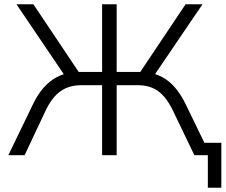

<svg xmlns="http://www.w3.org/2000/svg" viewBox="-20 -725 1054 897"><path d="M951 152V0H908V-58H1014V152ZM19 0 136 -242Q157 -285 184 -315.5Q211 -346 244 -364Q277 -382 315 -386L289 -362L57 -705H136L359 -372L337 -389H457V-705H525V-389H647L624 -372L847 -705H926L693 -362L668 -386Q707 -382 739.5 -364Q772 -346 798 -315.5Q824 -285 845 -243L963 0H888L788 -208Q759 -269 720.5 -298Q682 -327 623 -327H525V0H457V-327H360Q303 -327 263 -299Q223 -271 193 -208L95 0Z"/></svg>

Font: Nunito Sans 8pt Light
Style: Regular
Weight: 300
Version: Version 3.101;gftools[0.9.27]